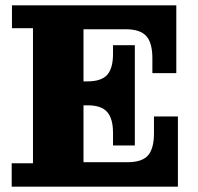

<svg xmlns="http://www.w3.org/2000/svg" viewBox="-20 -702 746 722"><path d="M24 0V-88H104V-596H25V-682H294V0ZM294 0V-92H649V0ZM405 -202Q405 -256 383 -281Q361 -306 309 -306H487V-155H405ZM294 -306V-396H487V-306ZM459 -92Q514 -92 536.5 -117.5Q559 -143 559 -201V-264H649V-92ZM309 -396Q361 -396 383 -420.5Q405 -445 405 -500V-532H487V-396ZM294 -592V-682H643V-592ZM553 -483Q553 -541 530 -566.5Q507 -592 453 -592H643V-427H553Z"/></svg>

Font: Montagu Slab 144pt
Style: Bold
Weight: 700
Designer: Florian Karsten
Foundry: Florian Karsten
Version: Version 1.000